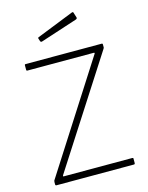

<svg xmlns="http://www.w3.org/2000/svg" viewBox="-140 -1054 879 1139"><g transform="rotate(-15 300.0 -484.0)"><path d="M63 0Q59 0 57 -1.5Q55 -3 55 -7V-22Q55 -27 56.5 -30.5Q58 -34 62 -39L482 -695Q486 -702 478 -702H72Q68 -702 66.5 -703.5Q65 -705 65 -709V-736Q65 -742 71 -742H538Q544 -742 544 -736V-719Q544 -715 542.5 -713Q541 -711 539 -707L115 -48Q113 -44 113.5 -42Q114 -40 117 -40H538Q544 -40 544 -35V-7Q544 -4 542.5 -2Q541 0 537 0H63ZM424 -964 434 -932Q437 -924 427 -920L200 -846Q196 -845 193.5 -846Q191 -847 189 -851L184 -866Q181 -874 187 -876L416 -967Q422 -969 424 -964Z"/></g></svg>

Font: Libre Franklin Thin
Style: Regular
Weight: 100
Designer: Pablo Impallari, Rodrigo Fuenzalida, Nhung Nguyen
Foundry: Impallari Type
Version: Version 3.000